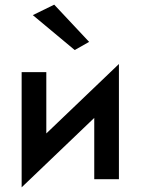

<svg xmlns="http://www.w3.org/2000/svg" viewBox="-20 -770 604 825"><path d="M73 35 486 -360 491 -495 78 -100ZM179 -88V-460H73V35ZM491 0V-495L385 -373V0ZM213 -750 121 -705 301 -555 363 -590Z"/></svg>

Font: NM-font
Style: Medium
Weight: 500
Designer: ""
Foundry: ""
Version: ""